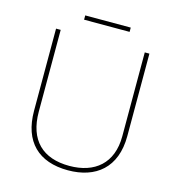

<svg xmlns="http://www.w3.org/2000/svg" viewBox="-120 -1019 953 1039"><g transform="rotate(15 356.0 -500.0)"><path d="M484 -917H229V-893H484ZM618 -345V-807H592V-337C592 -185 498 -108 356 -108C207 -108 121 -189 121 -349V-807H95V-347C95 -174 190 -83 355 -83C510 -83 618 -167 618 -345Z"/></g></svg>

Font: Noto Sans Telugu UI Thin
Style: Regular
Weight: 100
Designer: Jelle Bosma - Monotype Design Team
Foundry: Monotype Imaging Inc.
Version: Version 2.005